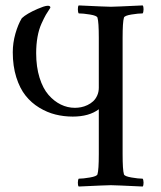

<svg xmlns="http://www.w3.org/2000/svg" viewBox="-20 -682 591 705"><path d="M26.9 -490.2Q26.9 -524.4 36.6 -558.6Q46.4 -592.8 60.1 -615.2Q77.6 -631.8 118.2 -649.4Q165 -669.9 165 -653.8Q154.8 -638.7 148.4 -627.7Q142.1 -616.7 132.3 -595.2Q122.6 -573.7 117.7 -546.1Q112.8 -518.6 112.8 -486.8Q112.8 -436.5 125.2 -396.7Q137.7 -356.9 158.2 -333.5Q178.7 -310.1 203.4 -298.1Q228 -286.1 254.9 -286.1Q266.1 -286.1 277.6 -288.3Q289.1 -290.5 301 -296.1Q313 -301.8 322 -310.1Q331.1 -318.4 336.9 -331.3Q342.8 -344.2 342.8 -359.9V-543Q342.8 -601.1 337.9 -617.2Q335.9 -624.5 310.3 -628.7Q284.7 -632.8 269 -632.8Q266.1 -636.7 265.9 -647.5Q265.6 -658.2 269 -662.1Q371.6 -657.2 387.2 -657.2Q401.4 -657.2 503.9 -662.1Q507.3 -658.2 507.1 -647.5Q506.8 -636.7 503.9 -632.8Q488.3 -632.8 462.6 -628.7Q437 -624.5 435.1 -617.2Q430.2 -601.1 430.2 -543V-116.2Q430.2 -58.1 435.1 -42Q437 -34.7 462.6 -30.3Q488.3 -25.9 503.9 -25.9Q506.8 -22 507.1 -11.5Q507.3 -1 503.9 2.9Q401.4 -2 387.2 -2Q371.6 -2 269 2.9Q265.6 -1 265.9 -11.5Q266.1 -22 269 -25.9Q284.7 -25.9 310.3 -30.3Q335.9 -34.7 337.9 -42Q342.8 -58.1 342.8 -116.2V-280.8Q307.1 -253.9 247.1 -253.9Q214.4 -253.9 183.8 -261.5Q153.3 -269 124.3 -286.6Q95.2 -304.2 74 -330.8Q52.7 -357.4 39.8 -398.4Q26.9 -439.5 26.9 -490.2Z"/></svg>

Font: Crimson
Style: Roman
Weight: 400
Version: Version 0.8